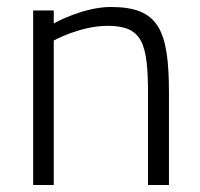

<svg xmlns="http://www.w3.org/2000/svg" viewBox="-20 -530 573 550"><path d="M134 -414C134 -414 210 -456 288 -456C388 -456 404 -407 404 -260V0H464V-263C464 -446 434 -510 297 -510C218 -510 134 -463 134 -463V-500H75V0H134Z"/></svg>

Font: RazerF5 Light
Style: Regular
Weight: 300
Foundry: Razer Inc.
Version: Version 2